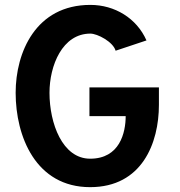

<svg xmlns="http://www.w3.org/2000/svg" viewBox="-20 -751 734 784"><path d="M348.1 13.2C559.6 13.2 628.9 -166.5 628.9 -322.8V-394H345.2V-276.9H493.2C493.2 -209 468.8 -103 348.1 -103C234.4 -103 182.1 -248 182.1 -372.1C182.1 -482.9 234.4 -613.8 349.1 -613.8C377.9 -613.8 441.9 -580.1 452.1 -543.9L578.1 -585.9C538.1 -676.8 448.2 -731 349.1 -731C126 -731 43.9 -537.1 43.9 -372.1C43.9 -193.8 126 13.2 348.1 13.2Z"/></svg>

Font: Tuffy
Style: Bold
Weight: 700
Designer: Thatcher Ulrich, Karoly Barta, Michael Everson
Version: Version 001.270